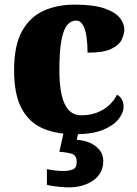

<svg xmlns="http://www.w3.org/2000/svg" viewBox="-20 -571 593 831"><path d="M304 10Q225 10 166 -15Q107 -40 74 -100.5Q41 -161 41 -267Q41 -376 76 -437.5Q111 -499 170 -525Q229 -551 302 -551Q384 -551 431 -535Q478 -519 498 -494.5Q518 -470 518 -444Q518 -424 507 -400Q496 -376 462 -359.5Q428 -343 359 -343Q359 -380 354.5 -411.5Q350 -443 339 -462.5Q328 -482 309 -482Q287 -482 271 -463Q255 -444 246 -397.5Q237 -351 237 -268Q237 -203 247 -159.5Q257 -116 278 -94Q299 -72 332 -72Q370 -72 400.5 -84Q431 -96 453 -116.5Q475 -137 486 -161Q502 -153 508.5 -138.5Q515 -124 515 -110Q515 -84 493.5 -56Q472 -28 426 -9Q380 10 304 10ZM277 240Q261 240 231 237Q201 234 183 229V161Q201 165 219.5 167Q238 169 251 169Q280 169 296 162Q312 155 312 130Q312 101 290.5 94.5Q269 88 237 86L258 -9H322L312 34Q345 36 371 48Q397 60 412 79.5Q427 99 427 126Q427 179 384 209.5Q341 240 277 240Z"/></svg>

Font: Noto Serif Bengali Black
Style: Regular
Weight: 900
Version: Version 2.003